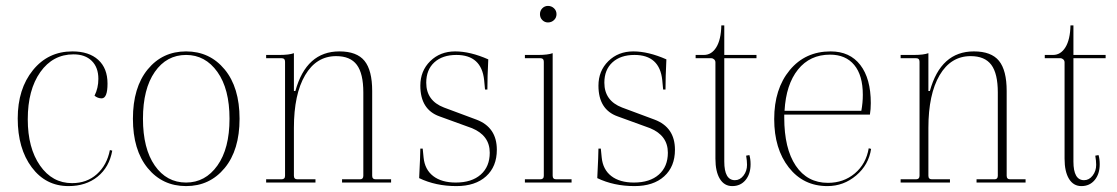

<svg xmlns="http://www.w3.org/2000/svg" viewBox="-20 -618 3783 650"><path d="M212 12Q135 12 87.5 -51.5Q40 -115 40 -217Q40 -317 91.5 -380.5Q143 -444 225 -444Q281 -444 312.5 -415.5Q344 -387 344 -335Q344 -285 324 -285Q311 -285 300 -294Q313 -320 313 -351Q313 -390 290.5 -412Q268 -434 229 -434Q159 -434 116.5 -374Q74 -314 74 -214Q74 -117 115.5 -57.5Q157 2 224 2Q274 2 308 -28.5Q342 -59 352 -110L360 -108Q350 -52 310.5 -20Q271 12 212 12Z M740.5 -49Q690 12 610 12Q530 12 480 -49Q430 -110 430 -216Q430 -322 480 -383Q530 -444 610 -444Q690 -444 740.5 -383Q791 -322 791 -216Q791 -110 740.5 -49ZM610 0Q675 0 716 -57.5Q757 -115 757 -216Q757 -317 716 -374.5Q675 -432 610 -432Q544 -432 504 -374.5Q464 -317 464 -216Q464 -115 504 -57.5Q544 0 610 0Z M881 0V-11H933Q945 -11 945 -23V-409Q945 -421 933 -421H881V-432H926Q959 -432 975 -438V-310H980Q1017 -444 1129 -444Q1188 -444 1214 -412Q1240 -380 1240 -310V-23Q1240 -11 1252 -11H1304V0H1138V-11H1199Q1210 -11 1210 -23V-305Q1210 -369 1188 -398.5Q1166 -428 1118 -428Q1051 -428 1013 -363.5Q975 -299 975 -185V-23Q975 -11 987 -11H1048V0Z M1525 12Q1455 12 1399 -15Q1403 -95 1403 -115H1411L1414 -85Q1418 -44 1446.5 -22Q1475 0 1523 0Q1577 0 1607.5 -27Q1638 -54 1638 -101Q1638 -159 1578 -184L1468 -224Q1403 -247 1403 -328Q1403 -378 1436.5 -411Q1470 -444 1521 -444Q1572 -444 1633 -417Q1630 -357 1630 -315H1622L1619 -347Q1610 -432 1525 -432Q1478 -432 1450.5 -407Q1423 -382 1423 -338Q1423 -277 1483 -254L1593 -213Q1662 -187 1662 -111Q1662 -54 1625.5 -21Q1589 12 1525 12Z M1835 -542Q1824 -542 1816 -550Q1808 -558 1808 -570Q1808 -582 1816 -590Q1824 -598 1835 -598Q1847 -598 1855.5 -590Q1864 -582 1864 -570Q1864 -558 1855.5 -550Q1847 -542 1835 -542ZM1757 0V-11H1809Q1821 -11 1821 -23V-409Q1821 -421 1809 -421H1757V-432H1802Q1835 -432 1851 -438V-23Q1851 -11 1863 -11H1915V0Z M2128 12Q2058 12 2002 -15Q2006 -95 2006 -115H2014L2017 -85Q2021 -44 2049.5 -22Q2078 0 2126 0Q2180 0 2210.5 -27Q2241 -54 2241 -101Q2241 -159 2181 -184L2071 -224Q2006 -247 2006 -328Q2006 -378 2039.5 -411Q2073 -444 2124 -444Q2175 -444 2236 -417Q2233 -357 2233 -315H2225L2222 -347Q2213 -432 2128 -432Q2081 -432 2053.5 -407Q2026 -382 2026 -338Q2026 -277 2086 -254L2196 -213Q2265 -187 2265 -111Q2265 -54 2228.5 -21Q2192 12 2128 12Z M2459 12Q2432 12 2417 -12.5Q2402 -37 2402 -81V-407Q2402 -413 2397.5 -417Q2393 -421 2388 -421H2335V-432H2363Q2389 -432 2405 -458Q2421 -484 2422 -532H2432V-432H2541V-421H2432V-71Q2432 -8 2468 -8Q2485 -8 2497 -23.5Q2509 -39 2509 -60Q2509 -73 2506 -91L2517 -93Q2521 -80 2521 -62Q2521 -29 2504 -8.5Q2487 12 2459 12Z M2781 12Q2700 12 2650.5 -51Q2601 -114 2601 -215Q2601 -317 2653.5 -380.5Q2706 -444 2792 -444Q2857 -444 2892.5 -398Q2928 -352 2928 -269Q2928 -248 2925 -230H2635V-220Q2635 -115 2674 -57Q2713 1 2783 1Q2836 1 2874 -31Q2912 -63 2921 -116L2929 -114Q2921 -60 2878.5 -24Q2836 12 2781 12ZM2790 -433Q2722 -433 2681.5 -382.5Q2641 -332 2636 -243H2896Q2901 -270 2901 -297Q2901 -363 2872 -398Q2843 -433 2790 -433Z M3029 0V-11H3081Q3093 -11 3093 -23V-409Q3093 -421 3081 -421H3029V-432H3074Q3107 -432 3123 -438V-310H3128Q3165 -444 3277 -444Q3336 -444 3362 -412Q3388 -380 3388 -310V-23Q3388 -11 3400 -11H3452V0H3286V-11H3347Q3358 -11 3358 -23V-305Q3358 -369 3336 -398.5Q3314 -428 3266 -428Q3199 -428 3161 -363.5Q3123 -299 3123 -185V-23Q3123 -11 3135 -11H3196V0Z M3641 12Q3614 12 3599 -12.5Q3584 -37 3584 -81V-407Q3584 -413 3579.5 -417Q3575 -421 3570 -421H3517V-432H3545Q3571 -432 3587 -458Q3603 -484 3604 -532H3614V-432H3723V-421H3614V-71Q3614 -8 3650 -8Q3667 -8 3679 -23.5Q3691 -39 3691 -60Q3691 -73 3688 -91L3699 -93Q3703 -80 3703 -62Q3703 -29 3686 -8.5Q3669 12 3641 12Z"/></svg>

Font: Arapey Thin-Display
Style: Regular
Weight: 100
Designer: Eduardo Rodriguez Tunni
Foundry: Eduardo Rodriguez Tunni
Version: Version 4.000